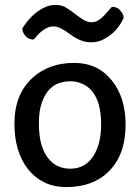

<svg xmlns="http://www.w3.org/2000/svg" viewBox="-20 -756 574 786"><path d="M117.2 -594.2Q99.1 -594.7 88.4 -604.5Q71.3 -621.1 71.3 -639.2Q107.4 -698.2 159.2 -724.1Q182.6 -735.8 207.5 -735.8Q232.4 -735.8 250.2 -724.9Q268.1 -713.9 285.4 -700.4Q302.7 -687 320.1 -676Q337.4 -665 354 -665Q370.1 -665 382.1 -672.6Q394 -680.2 404.3 -690.4Q414.6 -700.7 423.1 -711.4Q431.6 -722.2 438.5 -728Q457 -728 467.8 -717.8Q486.3 -700.2 486.3 -683.1Q460 -624 404.3 -595.2Q380.9 -583 356.9 -583Q333 -583 318.6 -587.9Q304.2 -592.8 291.5 -599.9Q278.8 -606.9 267.3 -615.5Q255.9 -624 245.1 -630.9Q218.8 -647.5 201.2 -647.9H199.7Q183.1 -647.9 170.9 -641.1Q157.7 -634.3 147.5 -625.5Q137.2 -616.7 129.9 -607.7Q122.6 -598.6 117.2 -594.2ZM252.4 9.8Q200.2 9.8 160.6 -9.8Q121.1 -29.3 93.8 -64.5Q39.1 -135.3 39.1 -250Q39.1 -370.1 113.3 -437.5Q180.7 -498.5 283.2 -498.5H284.7Q380.4 -498.5 438.5 -425.8Q494.1 -356.4 494.1 -246.1Q494.1 -123 425.8 -54.7Q361.3 9.8 252.4 9.8ZM139.2 -252.4Q139.2 -202.6 148.4 -168Q158.2 -133.8 174.8 -111.3Q208.5 -65.4 268.1 -65.4Q329.6 -65.4 363.3 -119.1Q394 -168 394 -247.1Q393.6 -379.4 316.4 -413.1Q293 -423.3 269 -423.3Q244.6 -423.3 222.4 -416Q200.2 -408.7 181.6 -389.2Q163.1 -369.6 151.1 -335.7Q139.2 -301.8 139.2 -252.4Z"/></svg>

Font: Copse
Style: Regular
Weight: 400
Version: Version 1.000